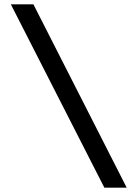

<svg xmlns="http://www.w3.org/2000/svg" viewBox="-20 -760 621 885"><path d="M461 105 30 -740H134L564 105Z"/></svg>

Font: BioRhyme SemiExpanded Medium
Style: Regular
Weight: 500
Width: 6
Designer: Aoife Mooney
Foundry: Aoife Mooney Type
Version: Version 1.600;gftools[0.9.33]